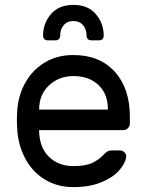

<svg xmlns="http://www.w3.org/2000/svg" viewBox="-20 -755 597 785"><path d="M175 -590H207Q216 -590 221 -595.5Q226 -601 226 -609Q226 -635 240.5 -652Q255 -669 280 -669Q305 -669 319.5 -652Q334 -635 334 -609Q334 -601 339 -595.5Q344 -590 353 -590H385Q394 -590 399 -595.5Q404 -601 404 -609Q404 -659 372 -697Q340 -735 280 -735Q220 -735 188 -697Q156 -659 156 -609Q156 -601 161 -595.5Q166 -590 175 -590ZM511 -277V-250Q511 -239 503 -231Q495 -223 484 -223H140V-217Q142 -151 180.5 -113.5Q219 -76 280 -76Q330 -76 357.5 -89Q385 -102 407 -126Q415 -134 421.5 -137Q428 -140 439 -140H469Q481 -140 489 -132Q497 -124 496 -113Q492 -86 466.5 -57.5Q441 -29 393.5 -9.5Q346 10 280 10Q216 10 166 -19.5Q116 -49 86.5 -101Q57 -153 51 -218Q49 -248 49 -264Q49 -280 51 -310Q57 -372 86.5 -422Q116 -472 165.5 -501Q215 -530 280 -530Q387 -530 449 -462Q511 -394 511 -277ZM421 -307V-310Q421 -371 382.5 -407.5Q344 -444 280 -444Q222 -444 181.5 -407Q141 -370 140 -310V-307Z"/></svg>

Font: Contemporary
Style: Regular
Weight: 400
Designer: Victor Tran
Foundry: Victor Tran
Version: Version 1.100